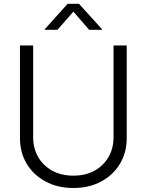

<svg xmlns="http://www.w3.org/2000/svg" viewBox="-20 -963 760 995"><path d="M360.4 11.2Q278.3 11.2 215.8 -22.5Q153.3 -56.2 118.4 -114.5Q83.5 -172.9 83.5 -247.1V-727.5H151.9V-252Q151.9 -194.3 177.7 -149.4Q203.6 -104.5 250.5 -78.6Q297.4 -52.7 360.4 -52.7Q423.3 -52.7 470 -78.6Q516.6 -104.5 542.5 -149.4Q568.4 -194.3 568.4 -252V-727.5H636.7V-247.1Q636.7 -172.9 601.8 -114.5Q566.9 -56.2 504.6 -22.5Q442.4 11.2 360.4 11.2ZM277.8 -808.6H211.9V-811.5L330.6 -943.4H389.2L508.8 -811.5V-808.6H441.9L360.4 -902.8Z"/></svg>

Font: Inter 20pt Light
Style: Regular
Weight: 300
Version: Version 4.001;git-66647c0bb